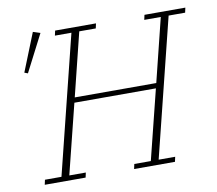

<svg xmlns="http://www.w3.org/2000/svg" viewBox="-78 -802 1007 893"><g transform="rotate(-10 425.0 -355.0)"><path d="M68 -23H146L308 -675H230L235 -698H428L423 -675H345L271 -376H656L730 -675H652L657 -698H850L845 -675H767L605 -23H683L678 0H485L490 -23H568L650 -352H265L183 -23H261L256 0H63ZM132 -710 166 -699 76 -524 60 -530Z"/></g></svg>

Font: IBM Plex Serif ExtLt
Style: Italic
Weight: 200
Italic angle: -14°
Designer: Mike Abbink, Paul van der Laan, Pieter van Rosmalen
Foundry: Bold Monday
Version: Version 3.001